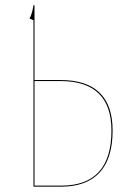

<svg xmlns="http://www.w3.org/2000/svg" viewBox="-20 -700 491 720"><path d="M206.5 -399.9Q402.3 -399.9 402.3 -210.4Q402.3 -106 353.5 -53Q304.7 0 209 0H105.5V-624L90.8 -630.4Q100.6 -647.9 105.5 -680.2H109.4V-399.9ZM209.5 -3.9Q397.9 -3.9 397.9 -210.4Q397.9 -396 206.5 -396H109.4V-3.9Z"/></svg>

Font: Fira Sans Compressed Four
Style: Regular
Weight: 100
Width: 1
Designer: Carrois Corporate & Edenspiekermann AG
Foundry: Carrois Corporate GbR & Edenspiekermann AG
Version: Version 4.203;PS 004.203;hotconv 1.0.88;makeotf.lib2.5.64775